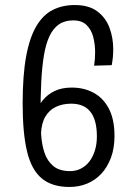

<svg xmlns="http://www.w3.org/2000/svg" viewBox="-20 -733 542 763"><path d="M256 10Q187 10 146 -24Q105 -58 87.5 -131Q70 -204 70 -321Q70 -434 84 -509.5Q98 -585 125 -630Q152 -675 190.5 -694Q229 -713 277 -713Q333 -713 366.5 -688Q400 -663 415 -623Q430 -583 430 -537Q430 -521 428.5 -505.5Q427 -490 424 -474L354 -472Q356 -485 357 -498.5Q358 -512 358 -525Q358 -557 350.5 -586Q343 -615 324 -633.5Q305 -652 271 -652Q237 -652 214 -636Q191 -620 176.5 -589Q162 -558 154.5 -512.5Q147 -467 144 -408.5Q141 -350 141 -279Q141 -239 143.5 -198.5Q146 -158 157 -125.5Q168 -93 192 -73Q216 -53 259 -53Q282 -53 301.5 -63Q321 -73 335 -91Q349 -109 357 -134.5Q365 -160 365 -191Q365 -256 339.5 -288.5Q314 -321 263 -321Q229 -321 202.5 -308.5Q176 -296 160.5 -270Q145 -244 143 -203L119 -280Q131 -311 150 -334.5Q169 -358 197.5 -371.5Q226 -385 265 -385Q315 -385 353.5 -363.5Q392 -342 413.5 -299.5Q435 -257 435 -193Q435 -144 421 -106.5Q407 -69 383 -43Q359 -17 326.5 -3.5Q294 10 256 10Z"/></svg>

Font: Truculenta
Style: Regular
Weight: 400
Designer: Ivan Castro, Eva Sanz & Omnibus-Type Team
Foundry: Omnibus-Type
Version: Version 1.002